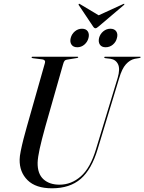

<svg xmlns="http://www.w3.org/2000/svg" viewBox="-20 -1006 779 1036"><path d="M498 -201 615 -586Q629 -634 617 -659.2Q605 -684.5 575.5 -689L549 -692Q542.5 -693 542.5 -696.5Q542.5 -700 548 -700H734.5Q739 -700 739 -697.5Q739 -694.5 732.5 -693L706.5 -688.5Q681 -683 659.5 -659.2Q638 -635.5 623 -584L507.5 -203Q474.5 -92 415.8 -41Q357 10 260.5 10Q173 10 128.8 -33.8Q84.5 -77.5 86 -146Q86 -161.5 92 -191.5Q98 -221.5 107 -256.8Q116 -292 125 -323L222.5 -666.5Q225 -675 220.8 -679.8Q216.5 -684.5 209 -685.5L157 -692Q150.5 -693 150.5 -696.5Q150.5 -700 155.5 -700H397.5Q402 -700 402 -697.5Q402 -694 395.5 -693L340.5 -684Q333 -683 328.5 -678Q324 -673 320 -658L224.5 -322.5Q204 -248.5 194 -202.8Q184 -157 183 -128.5Q182 -68.5 214.2 -39Q246.5 -9.5 301 -9.5Q365 -9.5 416.2 -54.5Q467.5 -99.5 498 -201ZM397 -751Q375.5 -751 365.8 -765.2Q356 -779.5 361.5 -801Q367 -822.5 384 -836.8Q401 -851 422.5 -851Q444 -851 453.5 -836.8Q463 -822.5 457.5 -801Q452 -779.5 435.2 -765.2Q418.5 -751 397 -751ZM550 -751Q528.5 -751 519 -765.2Q509.5 -779.5 514.5 -801Q520 -822.5 537.2 -836.8Q554.5 -851 575.5 -851Q597.5 -851 607.2 -836.8Q617 -822.5 611 -801Q606 -779.5 589 -765.2Q572 -751 550 -751ZM512.5 -863.5Q501.5 -853.5 495 -853.5Q488.5 -853.5 482 -863.5L405 -978.5Q402.5 -982.5 405.5 -985Q407.5 -987 412 -983.5L512.5 -923.5L643.5 -983.5Q649 -986.5 651 -985Q652.5 -982.5 648 -978.5Z"/></svg>

Font: Fraunces 144pt
Style: Italic
Weight: 400
Italic angle: -16°
Version: Version 1.000;[b76b70a41]